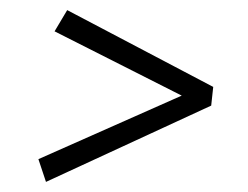

<svg xmlns="http://www.w3.org/2000/svg" viewBox="-20 -428 490 380"><path d="M71 -68 56 -113 356 -246 355 -231 88 -366 113 -408 402 -256 398 -219Z"/></svg>

Font: Yrsa Light
Style: Italic
Weight: 300
Italic angle: -7.10001°
Designer: Anna Giedrys (Yrsa+Rasa design), David Brezina (Yrsa art-direction, Rasa art-direction, design)
Foundry: Rosetta Type Foundry
Version: Version 2.004